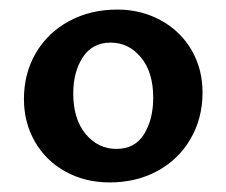

<svg xmlns="http://www.w3.org/2000/svg" viewBox="-20 -683 473 401"><path d="M30 -476Q30 -530 55 -572.5Q80 -615 124.5 -639Q169 -663 225 -663Q275 -663 316 -640.5Q357 -618 380 -578.5Q403 -539 403 -490Q403 -436 378 -393Q353 -350 309 -326Q265 -302 209 -302Q158 -302 117 -324.5Q76 -347 53 -387Q30 -427 30 -476ZM300 -479Q300 -532 274.5 -563Q249 -594 211 -594Q173 -594 153 -563.5Q133 -533 133 -488Q133 -434 159 -403Q185 -372 223 -372Q262 -372 281 -403Q300 -434 300 -479Z"/></svg>

Font: Ysabeau SC
Style: Bold
Weight: 700
Designer: Christian Thalmann (Catharsis Fonts)
Version: Version 0.003